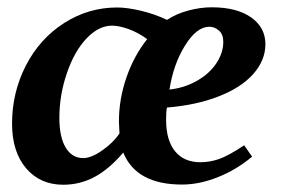

<svg xmlns="http://www.w3.org/2000/svg" viewBox="-20 -491 762 521"><path d="M439.9 -248Q480.5 -252.4 514.4 -271.7Q548.3 -291 567.1 -319.3Q585.9 -347.7 585.9 -377.4Q585.9 -397.9 574 -408.2Q562 -418.5 548.3 -418.5Q513.7 -418.5 481.9 -367.2Q450.2 -315.9 439.9 -248ZM433.1 -437Q458 -453.6 491 -462.4Q523.9 -471.2 554.2 -471.2Q622.6 -471.2 661.4 -443.8Q700.2 -416.5 700.2 -371.1Q700.2 -327.6 667.5 -290.5Q634.8 -253.4 573.5 -229.5Q512.2 -205.6 433.1 -199.2Q430.7 -189.5 430.7 -166Q430.7 -110.8 454.8 -80.8Q479 -50.8 523.9 -50.8Q548.8 -50.8 574 -59.3Q599.1 -67.9 642.6 -96.7L664.1 -65.9Q621.6 -30.3 571.3 -10.3Q521 9.8 474.1 9.8Q349.6 9.8 314.5 -77.1Q276.4 -32.2 236.8 -11Q197.3 10.3 151.4 10.3Q88.9 10.3 50.8 -34.4Q12.7 -79.1 12.7 -155.8Q12.7 -239.7 50 -312.7Q87.4 -385.7 153.6 -428.2Q219.7 -470.7 297.9 -470.7Q325.2 -470.7 363 -461.7Q400.9 -452.6 433.1 -437ZM304.2 -128.9 302.7 -161.1Q302.7 -222.2 323.2 -281.2Q343.8 -340.3 379.4 -384.8Q354 -403.3 328.1 -412.4Q302.2 -421.4 284.2 -421.4Q247.6 -421.4 214.6 -386.5Q181.6 -351.6 161.4 -292.2Q141.1 -232.9 141.1 -171.4Q141.1 -119.1 158.2 -90.6Q175.3 -62 206.1 -62Q227.5 -62 257.6 -83Q287.6 -104 304.2 -128.9Z"/></svg>

Font: Tinos
Style: Bold Italic
Weight: 700
Italic angle: -16.333°
Designer: Steve Matteson
Foundry: Monotype Imaging Inc.
Version: Version 1.23